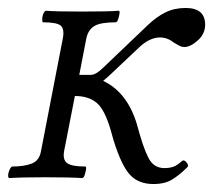

<svg xmlns="http://www.w3.org/2000/svg" viewBox="-31 -445 535 482"><path d="M-7 2Q-11 2 -10.5 -5.5Q-10 -13 -6.5 -20Q-3 -27 0 -27Q30 -27 49 -34.5Q68 -42 72 -66L127 -350Q131 -373 121 -381Q111 -389 77 -389Q75 -389 75 -396.5Q75 -404 78 -411Q81 -418 85 -418Q95 -417 118 -416.5Q141 -416 175 -416Q207 -416 232 -416.5Q257 -417 267 -418Q270 -418 269 -411Q268 -404 265.5 -396.5Q263 -389 259 -389Q222 -389 206.5 -380Q191 -371 186 -350L168 -257H197Q210 -257 229 -276L339 -381Q362 -403 384.5 -414Q407 -425 435 -425Q484 -425 484 -383Q484 -360 465.5 -343.5Q447 -327 432 -327Q425 -327 418.5 -330.5Q412 -334 404 -339Q389 -351 370 -351Q358 -351 344 -344.5Q330 -338 313 -321L243 -255Q239 -252 235.5 -248.5Q232 -245 228 -242Q289 -213 313 -132L320 -107Q335 -56 347.5 -39.5Q360 -23 382 -23Q393 -23 403 -26Q413 -29 426 -41Q431 -45 437.5 -37Q444 -29 439 -25Q420 -6 401.5 5.5Q383 17 354 17Q317 17 295.5 -6Q274 -29 254 -93L247 -118Q232 -170 211.5 -187Q191 -204 157 -204L130 -66Q126 -44 137.5 -35.5Q149 -27 183 -27Q186 -27 185 -20Q184 -13 181.5 -5.5Q179 2 175 2Q161 1 136 0.5Q111 0 83 0Q52 0 30 0.5Q8 1 -7 2Z"/></svg>

Font: Junicode
Style: Italic
Weight: 400
Italic angle: -11°
Designer: Peter S. Baker
Version: Version 2.100; ttfautohint (v1.8.4)